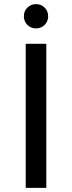

<svg xmlns="http://www.w3.org/2000/svg" viewBox="-20 -913 350 933"><path d="M105 -700H205V0H105ZM96 -834Q96 -859 113 -876Q130 -893 155 -893Q180 -893 197 -876Q214 -859 214 -834Q214 -809 197 -792Q180 -775 155 -775Q130 -775 113 -792Q96 -809 96 -834Z"/></svg>

Font: Idrija
Style: Regular
Weight: 500
Designer: Julieta Ulanovsky
Foundry: Julieta Ulanovsky
Version: Version 7.200